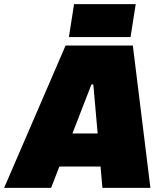

<svg xmlns="http://www.w3.org/2000/svg" viewBox="-78 -908 795 928"><path d="M0 0ZM417 0 408 -103H209L169 0H-58L239 -688H564L649 0ZM373 -500H364L272 -263H394ZM255 -729ZM255 -729 280 -888H578L553 -729Z"/></svg>

Font: Azeri Sans Black
Style: Italic
Weight: 900
Designer: Hector Gatti & Omnibus-Type (original fonts) / Cristiano Sobral (main changes and remastering)
Foundry: Omnibus-Type
Version: Version 0.07;August 21, 2020;FontCreator 13.0.0.2681 64-bit;